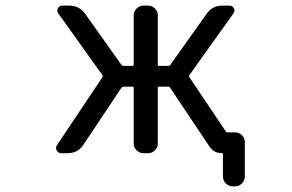

<svg xmlns="http://www.w3.org/2000/svg" viewBox="-20 -567 1040 685"><path d="M491.2 -20.5Q477.5 -20.5 467.3 -30.8Q457 -41 457 -54.7V-253.9Q457 -257.8 452.1 -257.8H420.9Q416 -257.8 413.1 -253.9L276.4 -48.8Q256.8 -20.5 221.7 -20.5H198.2Q187.5 -20.5 182.6 -30.3Q179.7 -35.2 179.7 -39.1Q179.7 -43.9 183.6 -49.8L345.7 -292Q347.7 -295.9 344.7 -299.8L188.5 -518.6Q181.6 -527.3 186.5 -537.1Q191.4 -546.9 202.1 -546.9H227.5Q262.7 -546.9 283.2 -518.6L413.1 -335.9Q416 -332 420.9 -332H453.1Q457 -332 457 -336.9V-512.7Q457 -526.4 467.3 -536.6Q477.5 -546.9 492.2 -546.9H508.8Q522.5 -546.9 532.7 -536.6Q543 -526.4 543 -512.7V-336.9Q543 -332 547.9 -332H581.1Q585 -332 587.9 -335.9L717.8 -518.6Q738.3 -546.9 772.5 -546.9H797.9Q809.6 -546.9 814.5 -537.1Q819.3 -527.3 812.5 -518.6L656.2 -299.8Q653.3 -295.9 655.3 -292L785.2 -98.6Q787.1 -94.7 792 -94.7H819.3Q833 -94.7 843.3 -84.5Q853.5 -74.2 853.5 -60.5V62.5Q853.5 77.1 843.3 87.4Q833 97.7 819.3 97.7H809.6Q795.9 97.7 785.6 87.4Q775.4 77.1 775.4 62.5V-16.6Q775.4 -20.5 771.5 -20.5Q743.2 -20.5 727.5 -43.9L586.9 -253.9Q585 -257.8 581.1 -257.8H547.9Q543 -257.8 543 -253.9V-54.7Q543 -41 532.7 -30.8Q522.5 -20.5 508.8 -20.5Z"/></svg>

Font: Rounded-L Mgen+ 2m regular
Style: Regular
Weight: 400
Designer: [Source Han Sans]
Ryoko NISHIZUKA  (kana & ideographs); Paul D. Hunt (Latin, Greek & Cyrillic); Wenlong ZHANG  (bopomofo
Version: Version 1.059.20150602